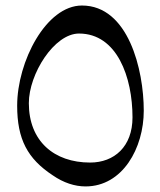

<svg xmlns="http://www.w3.org/2000/svg" viewBox="-20 -668 581 699"><path d="M171.9 -29.8C211.4 -2.4 252.4 10.7 291.5 10.7C426.3 10.7 503.4 -128.9 503.4 -265.1C503.4 -414.1 447.3 -647.9 278.3 -647.9C147.9 -647.9 42.5 -443.8 42.5 -283.2C42.5 -161.1 80.1 -90.3 171.9 -29.8ZM85 -292.5C85 -398.4 177.2 -545.9 267.6 -545.9C406.2 -545.9 462.4 -386.7 462.4 -240.7C462.4 -134.3 396 -76.2 308.1 -76.2C176.8 -76.2 85 -154.3 85 -292.5Z"/></svg>

Font: Cardo
Style: Italic
Weight: 400
Designer: David J. Perry
Foundry: David J. Perry
Version: Version 0.99